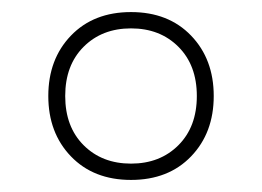

<svg xmlns="http://www.w3.org/2000/svg" viewBox="-20 -768 434 318"><path d="M60 -609Q60 -670 97.5 -709Q135 -748 197 -748Q259 -748 296.5 -709Q334 -670 334 -609Q334 -548 296.5 -509Q259 -470 197 -470Q135 -470 97.5 -509Q60 -548 60 -609ZM306 -609Q306 -660 275.5 -690.5Q245 -721 197 -721Q149 -721 118.5 -690.5Q88 -660 88 -609Q88 -558 118.5 -527.5Q149 -497 197 -497Q245 -497 275.5 -527.5Q306 -558 306 -609Z"/></svg>

Font: LINE Seed Sans KR Thin
Style: Regular
Weight: 250
Designer: LINE BX Design & Sandoll Inc & Dalton Maag Ltd
Foundry: Sandoll Inc.
Version: Version 1.000